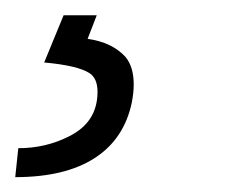

<svg xmlns="http://www.w3.org/2000/svg" viewBox="-53 -20 304 252"><path d="M-33 212.5 -29 174.5Q7 174.5 37.5 159Q75 140.5 75 100.5Q75 83 64.5 76Q49 66 5 62L30.5 0H74L62 31Q94 35.5 111.5 54.5Q122.5 67.5 122.5 91Q122.5 101.5 120 114.5Q110 162.5 71.2 187.5Q32.5 212.5 -33 212.5Z"/></svg>

Font: Roberto Sans Light
Style: Italic
Weight: 300
Italic angle: -11°
Designer: Google
Version: Version 1.00;June 11, 2020;FontCreator 12.0.0.2522 64-bit; t